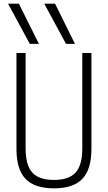

<svg xmlns="http://www.w3.org/2000/svg" viewBox="-20 -1020 590 1050"><path d="M143 -780 24 -1000H83L193 -780ZM341 -780 222 -1000H281L390 -780ZM275 10Q169 10 119.5 -42Q70 -94 70 -205V-730H120V-208Q120 -117 156.5 -76.5Q193 -36 275 -36Q357 -36 393.5 -76.5Q430 -117 430 -208V-730H480V-205Q480 -94 430.5 -42Q381 10 275 10Z"/></svg>

Font: M PLUS Code Latin SemiExpanded Light
Style: Regular
Weight: 300
Width: 6
Designer: Coji Morishita
Foundry: UNDERFOREST DESIGN
Version: Version 1.002; ttfautohint (v1.8.3)